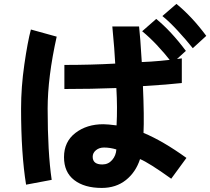

<svg xmlns="http://www.w3.org/2000/svg" viewBox="-20 -930 1066 974"><path d="M86.9 -378.9Q86.9 -488.3 103.5 -603Q120.1 -717.8 136.7 -780.3L267.6 -744.1Q221.7 -538.1 221.7 -378.9Q221.7 -157.2 242.2 -17.6L112.3 6.8Q86.9 -150.4 86.9 -378.9ZM304.7 -132.8Q304.7 -210.9 362.3 -255.4Q419.9 -299.8 503.9 -299.8Q525.4 -299.8 571.3 -293.9Q576.2 -383.8 570.3 -483.4Q445.3 -478.5 306.6 -478.5V-600.6Q440.4 -600.6 564.5 -607.4Q561.5 -672.9 549.8 -795.9H685.5Q691.4 -746.1 699.2 -615.2Q787.1 -618.2 902.3 -633.8V-508.8Q835 -501 705.1 -493.2Q711.9 -336.9 708 -255.9Q806.6 -214.8 925.8 -128.9L848.6 -23.4Q735.4 -104.5 690.4 -123Q668.9 -56.6 618.7 -16.6Q568.4 23.4 496.1 23.4Q408.2 23.4 356.4 -16.6Q304.7 -56.6 304.7 -132.8ZM450.2 -134.8Q450.2 -95.7 499 -95.7Q529.3 -95.7 548.8 -118.2Q568.4 -140.6 570.3 -171.9Q538.1 -181.6 507.8 -181.6Q483.4 -181.6 466.8 -168Q450.2 -154.3 450.2 -134.8ZM803.7 -848.6 875 -910.2Q954.1 -845.7 1026.4 -748L958 -685.5Q924.8 -727.5 880.9 -774.9Q836.9 -822.3 803.7 -848.6ZM701.2 -771.5 772.5 -834Q848.6 -771.5 922.9 -671.9L854.5 -609.4Q773.4 -712.9 701.2 -771.5Z"/></svg>

Font: Gothic A1 ExtraBold
Style: Regular
Weight: 800
Designer: HanYang I&C Co.,Ltd.
Foundry: HanYang I&C Co.,Ltd.
Version: Version 2.50